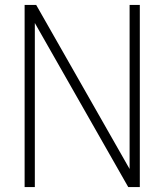

<svg xmlns="http://www.w3.org/2000/svg" viewBox="-20 -760 668 780"><path d="M80 0V-740H127L506.5 -73.5V-740H548V0H501L121.5 -666.5V0Z"/></svg>

Font: Encode Sans Condensed ExtraLight
Style: Regular
Weight: 200
Width: 3
Designer: Multiple Designers
Foundry: Impallari Type
Version: Version 3.000; ttfautohint (v1.8.3) -l 8 -r 50 -G 200 -x 14 